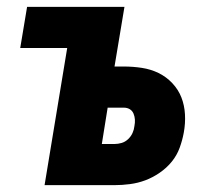

<svg xmlns="http://www.w3.org/2000/svg" viewBox="-20 -540 640 560"><path d="M110 0 176 -400H39L59 -520H343L314 -346H341Q368 -346 394 -342Q420 -338 442.5 -327Q465 -316 482.5 -297.5Q500 -279 509 -256Q518 -233 519.5 -206.5Q521 -180 516 -153Q512 -131 504 -109Q496 -87 481 -68.5Q466 -50 445.5 -36Q425 -22 403.5 -14Q382 -6 359 -3Q336 0 314 0ZM314 -120Q324 -120 334.5 -123Q345 -126 353.5 -134Q362 -142 366.5 -152Q371 -162 372 -172Q374 -182 373.5 -191Q373 -200 369.5 -208.5Q366 -217 358.5 -221.5Q351 -226 341 -226H294L277 -120Z"/></svg>

Font: Iosevka SS04 Hv Ex Obl
Style: Regular
Weight: 900
Width: 7
Italic angle: -9°
Monospace: yes
Designer: Belleve Invis
Foundry: Belleve Invis
Version: Version 19.0.0; ttfautohint (v1.8.4)